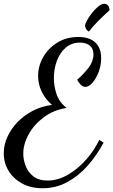

<svg xmlns="http://www.w3.org/2000/svg" viewBox="-28 -916 604 1023"><path d="M199 87Q136 87 89.5 61.5Q43 36 17.5 -6Q-8 -48 -8 -99Q-8 -144 11.5 -187Q31 -230 66 -266Q101 -302 147.5 -326Q194 -350 249 -357Q212 -389 193.5 -429Q175 -469 175 -511Q175 -564 202 -611.5Q229 -659 277.5 -689Q326 -719 389 -719Q448 -719 479.5 -690Q511 -661 511 -606Q511 -568 497.5 -532.5Q484 -497 464.5 -475Q445 -453 427 -453Q414 -453 402.5 -464.5Q391 -476 383 -491Q419 -522 444.5 -556Q470 -590 470 -627Q470 -657 450.5 -673Q431 -689 398 -689Q353 -689 321.5 -661.5Q290 -634 274.5 -590.5Q259 -547 259 -499Q259 -458 273 -415Q287 -372 327 -341Q257 -330 205 -291Q153 -252 124.5 -200Q96 -148 96 -97Q96 -66 108.5 -32.5Q121 1 149.5 23.5Q178 46 226 46Q280 46 333 15.5Q386 -15 430 -64.5Q474 -114 501 -171L524 -156Q487 -87 438 -32Q389 23 329 55Q269 87 199 87ZM446 -748Q435 -753 430 -763.5Q425 -774 425 -779Q425 -787 435 -806Q445 -825 461 -845.5Q477 -866 495 -881Q513 -896 528 -896Q538 -896 546 -888.5Q554 -881 556 -862Q520 -829 493.5 -802.5Q467 -776 446 -748Z"/></svg>

Font: Dancing Script SemiBold
Style: Regular
Weight: 600
Designer: Pablo Impallari
Foundry: Pablo Impallari
Version: Version 2.001